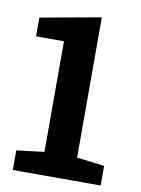

<svg xmlns="http://www.w3.org/2000/svg" viewBox="-82 -767 605 823"><g transform="rotate(10 221.0 -355.5)"><path d="M414.1 -85.4V0H31.7V-85.4L151.9 -100.1V-581.5H30.3V-663.1L293.9 -710.9V-100.1Z"/></g></svg>

Font: Hanuman
Style: Bold
Weight: 700
Designer: Danh Hong
Version: Version 8.002; ttfautohint (v1.8.3)